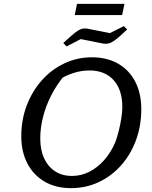

<svg xmlns="http://www.w3.org/2000/svg" viewBox="-20 -963 784 992"><path d="M346 9Q269 9 211.5 -24Q154 -57 122 -117.5Q90 -178 90 -259Q90 -345 118.5 -419Q147 -493 196.5 -548.5Q246 -604 312.5 -635.5Q379 -667 455 -667Q532 -667 589.5 -634.5Q647 -602 678.5 -541.5Q710 -481 710 -399Q710 -313 682.5 -238.5Q655 -164 605.5 -108.5Q556 -53 490 -22Q424 9 346 9ZM352 -54Q399 -54 441.5 -75.5Q484 -97 518.5 -136Q553 -175 576 -229Q586 -256 594 -288.5Q602 -321 607 -353Q612 -385 612 -410Q612 -499 567 -549Q522 -599 442 -599Q401 -599 360 -586Q319 -573 278 -547L313 -573Q274 -527 246 -473Q218 -419 203 -361Q188 -303 188 -248Q188 -188 208 -145Q228 -102 264.5 -78Q301 -54 352 -54ZM324 -723 307 -741Q345 -776 366.5 -793Q388 -810 403 -814Q418 -818 436 -814L548 -792L620 -828L637 -811Q600 -775 578 -758.5Q556 -742 541 -738.5Q526 -735 507 -739L397 -761ZM366 -885 378 -943H623L611 -885Z"/></svg>

Font: Piazzolla Thin Medium
Style: Italic
Weight: 500
Italic angle: -11.3°
Version: Version 2.005